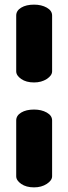

<svg xmlns="http://www.w3.org/2000/svg" viewBox="-20 -788 295 829"><path d="M127 -432Q93 -432 71.5 -447Q50 -462 50 -480V-721Q50 -742 71.5 -755Q93 -768 127 -768Q159 -768 182 -755Q205 -742 205 -721V-480Q205 -462 182 -447Q159 -432 127 -432ZM127 21Q93 21 71.5 6Q50 -9 50 -27V-268Q50 -289 71.5 -302Q93 -315 127 -315Q159 -315 182 -302Q205 -289 205 -268V-27Q205 -9 182 6Q159 21 127 21Z"/></svg>

Font: Dosis ExtraLight ExtraBold
Style: Regular
Weight: 800
Version: Version 3.001; ttfautohint (v1.8.2)